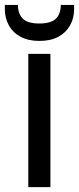

<svg xmlns="http://www.w3.org/2000/svg" viewBox="-39 -770 325 790"><path d="M77.4 0V-548.3H168.4V0ZM265.9 -732.1Q265.9 -695.2 249.3 -665.6Q232.8 -635.9 201.3 -618.8Q169.7 -601.6 122.9 -601.6Q77.2 -601.6 45.5 -618.8Q13.8 -635.9 -2.7 -666Q-19.2 -696 -19.2 -732.8V-749.7H34.8Q34.8 -713.5 54.7 -693.4Q74.7 -673.3 122.9 -673.3Q171.5 -673.3 191.3 -693.4Q211.1 -713.5 211.1 -749.7H265.9Z"/></svg>

Font: Poppins Variable
Style: Regular
Weight: 100
Designer: Jonny Pinhorn
Foundry: Indian Type Foundry
Version: Version 6.000